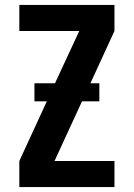

<svg xmlns="http://www.w3.org/2000/svg" viewBox="-20 -755 540 775"><path d="M58 0V-105L169 -346H119V-419H202L300 -630H58V-735H442V-630L345 -419H381V-346H311L200 -105H442V0Z"/></svg>

Font: Iosevka SS18 Extrabold
Style: Regular
Weight: 800
Monospace: yes
Designer: Belleve Invis
Foundry: Belleve Invis
Version: Version 25.1.1; ttfautohint (v1.8.4)